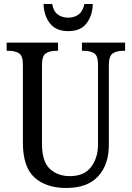

<svg xmlns="http://www.w3.org/2000/svg" viewBox="-20 -926 656 956"><path d="M310 10Q210 10 152 -42Q94 -94 94 -216V-605Q94 -649 74 -661Q54 -673 25 -673H13V-714H269V-673H258Q228 -673 208.5 -660.5Q189 -648 189 -601V-210Q189 -122 228 -85.5Q267 -49 328 -49Q399 -49 433.5 -94.5Q468 -140 468 -207V-605Q468 -649 448.5 -661Q429 -673 399 -673H388V-714H603V-673H592Q562 -673 542 -660.5Q522 -648 522 -601V-205Q522 -106 468.5 -48Q415 10 310 10ZM320 -771Q258 -771 228 -810.5Q198 -850 197 -906H240Q246 -870 267.5 -854Q289 -838 320 -838Q350 -838 371.5 -854Q393 -870 400 -906H442Q441 -850 411.5 -810.5Q382 -771 320 -771Z"/></svg>

Font: Noto Serif Condensed
Style: Regular
Weight: 400
Width: 3
Designer: Monotype Design Team
Foundry: Monotype Imaging Inc.
Version: Version 2.013; ttfautohint (v1.8.4.7-5d5b)